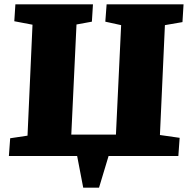

<svg xmlns="http://www.w3.org/2000/svg" viewBox="-20 -720 871 886"><path d="M364 146 336 0H21L27 -82L107 -94L130 -606L46 -622L51 -700H409L404 -620L333 -607L309 -99H515L539 -604L466 -620L472 -700H827L822 -618L741 -604L718 -97L809 -84L803 0H481L437 146Z"/></svg>

Font: Literata 12pt ExtraBold
Style: Italic
Weight: 800
Italic angle: -2°
Designer: Latin by Veronika Burian and Jose Scaglione. Greek by Irene Vlachou. Cyrillic by Vera Evstafieva
Foundry: TypeTogether
Version: Version 3.002